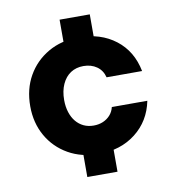

<svg xmlns="http://www.w3.org/2000/svg" viewBox="-80 -676 776 852"><g transform="rotate(-10 308.0 -250.5)"><path d="M245 104V-76H381V104ZM245 -425V-605H381V-425ZM314 12Q236 12 176.5 -22Q117 -56 83.5 -115Q50 -174 50 -249Q50 -326 83.5 -385Q117 -444 176.5 -478.5Q236 -513 314 -513Q413 -513 480.5 -461Q548 -409 566 -317H406Q398 -349 373 -366.5Q348 -384 313 -384Q280 -384 255.5 -368Q231 -352 217 -321.5Q203 -291 203 -250Q203 -220 211 -195Q219 -170 233.5 -152.5Q248 -135 268 -125.5Q288 -116 313 -116Q336 -116 355 -124Q374 -132 387.5 -147Q401 -162 406 -183H566Q548 -94 480 -41Q412 12 314 12Z"/></g></svg>

Font: DM Sans 18pt Black
Style: Regular
Weight: 900
Designer: Colophon Foundry, Jonny Pinhorn
Foundry: Colophon Foundry
Version: Version 4.004;gftools[0.9.30]